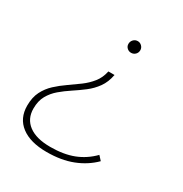

<svg xmlns="http://www.w3.org/2000/svg" viewBox="-160 -644 878 923"><g transform="rotate(30 278.5 -182.5)"><path d="M227 158Q136 158 85.5 119.5Q35 81 35 11Q35 -35 51.5 -67.5Q68 -100 94.5 -124.5Q121 -149 151.5 -170Q182 -191 211 -212.5Q240 -234 261.5 -261Q283 -288 291 -326H325Q317 -283 295.5 -253Q274 -223 244.5 -200.5Q215 -178 184.5 -158Q154 -138 127.5 -115.5Q101 -93 84.5 -63.5Q68 -34 68 8Q68 65 110 96.5Q152 128 230 128Q304 128 358 107Q412 86 454 43L475 66Q431 110 369.5 134Q308 158 227 158ZM340 -458Q327 -458 317.5 -467Q308 -476 308 -489Q308 -503 317.5 -513Q327 -523 341 -523Q354 -523 363.5 -513.5Q373 -504 373 -491Q373 -477 363.5 -467.5Q354 -458 340 -458Z"/></g></svg>

Font: Montserrat ExtraLight
Style: Italic
Weight: 200
Italic angle: -11.3°
Designer: Julieta Ulanovsky
Foundry: Julieta Ulanovsky
Version: Version 9.000; ttfautohint (v1.8.4.7-5d5b)